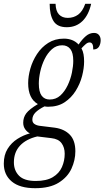

<svg xmlns="http://www.w3.org/2000/svg" viewBox="-63 -749 549 1009"><path d="M122 240Q41 240 -1 205Q-43 170 -43 111Q-43 65 -23 33Q-3 1 28.5 -19Q60 -39 94 -48Q80 -55 69.5 -69.5Q59 -84 59 -104Q59 -132 75 -153.5Q91 -175 136 -202Q85 -231 85 -312Q85 -348 96.5 -388.5Q108 -429 131.5 -465Q155 -501 190.5 -523.5Q226 -546 273 -546Q296 -546 315.5 -538.5Q335 -531 350 -515Q369 -543 388.5 -559.5Q408 -576 431 -576Q448 -576 457 -565Q466 -554 466 -538Q466 -518 457 -503.5Q448 -489 427 -489Q428 -526 408 -526Q398 -526 388 -517.5Q378 -509 365 -495Q373 -481 376 -463.5Q379 -446 379 -426Q379 -391 368.5 -350Q358 -309 335 -272Q312 -235 276.5 -211.5Q241 -188 190 -188Q185 -188 180 -188.5Q175 -189 171 -190Q139 -174 123 -157.5Q107 -141 107 -120Q107 -105 118 -97.5Q129 -90 144 -88L225 -78Q275 -71 304 -41Q333 -11 333 46Q333 93 312.5 137.5Q292 182 245.5 211Q199 240 122 240ZM198 -226Q231 -226 254 -247Q277 -268 292.5 -300.5Q308 -333 315 -367.5Q322 -402 322 -429Q322 -472 306.5 -491.5Q291 -511 264 -511Q233 -511 210 -490.5Q187 -470 171.5 -438.5Q156 -407 148.5 -372.5Q141 -338 141 -310Q141 -266 156 -246Q171 -226 198 -226ZM125 202Q181 202 214.5 182Q248 162 262.5 129Q277 96 277 59Q277 26 260.5 3.5Q244 -19 207 -23L133 -32Q74 -18 42 16.5Q10 51 10 104Q10 147 37 174.5Q64 202 125 202ZM288 -606Q238 -606 218 -638.5Q198 -671 198 -729H229Q230 -691 247 -673Q264 -655 293 -655Q324 -655 347.5 -672Q371 -689 385 -729H416Q403 -670 370 -638Q337 -606 288 -606Z"/></svg>

Font: Noto Serif ExtraCondensed Light
Style: Italic
Weight: 300
Width: 2
Italic angle: -12°
Designer: Monotype Design Team
Foundry: Monotype Imaging Inc.
Version: Version 2.014; ttfautohint (v1.8.4.7-5d5b)